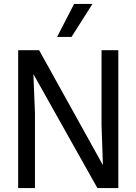

<svg xmlns="http://www.w3.org/2000/svg" viewBox="-20 -952 690 972"><path d="M72 0V-698H178L501 -116L494 -319V-698H579V0H473L149 -577L157 -380V0ZM269 -765 355 -932H448L342 -765Z"/></svg>

Font: Azeret Mono Thin Light
Style: Regular
Weight: 300
Version: Version 1.002